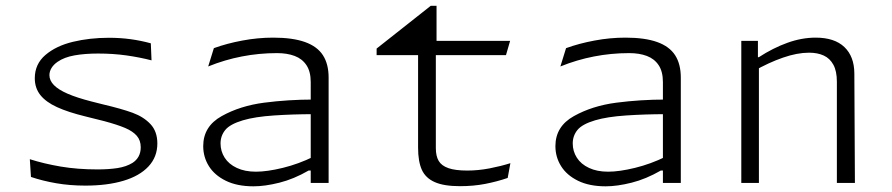

<svg xmlns="http://www.w3.org/2000/svg" viewBox="-20 -644 3140 676"><path d="M511 -491.5 513.5 -431.5Q473 -442 425.8 -448.8Q378.5 -455.5 325.5 -455.5Q278.5 -455.5 242.2 -449Q206 -442.5 183 -426.5Q169 -417 161.5 -404.8Q154 -392.5 154 -379.5Q154 -360.5 170 -344.2Q186 -328 218.2 -314Q250.5 -300 301 -287Q322 -282 342.5 -276.5Q408.5 -261 447.2 -246.8Q486 -232.5 510 -206.8Q534 -181 534 -139Q534 -91.5 502.8 -58Q471.5 -24.5 414.5 -7.5Q357.5 9.5 280.5 9.5Q226 9.5 178.2 1.2Q130.5 -7 89 -21L85 -83.5Q135 -67.5 194 -57.5Q253 -47.5 323.5 -47.5Q362.5 -47.5 393.5 -52.2Q424.5 -57 446.5 -70.5Q460.5 -79.5 468 -93.2Q475.5 -107 475.5 -125.5Q475.5 -150 461.5 -166Q447.5 -182 420.5 -193.5Q393.5 -205 347 -217.5Q314 -226 281 -234Q219.5 -249 180.8 -266.8Q142 -284.5 122.2 -309.2Q102.5 -334 102.5 -368.5Q102.5 -418.5 140 -450.5Q177.5 -482.5 236.8 -496.8Q296 -511 363.5 -511Q403.5 -511 440 -506Q476.5 -501 511 -491.5Z M1074 0V-355Q1074 -392 1059 -414.5Q1044 -437 1017.5 -447Q991 -457 955.5 -457Q892 -457 831.5 -445.2Q771 -433.5 713 -410L733 -474.5Q778.5 -491 833 -501.2Q887.5 -511.5 942 -511.5Q1010.5 -511.5 1053.8 -496Q1097 -480.5 1117 -449.5Q1137 -418.5 1137 -371V0ZM835.5 -220.5Q790 -207 773.2 -186.5Q756.5 -166 756.5 -139Q756.5 -111.5 771 -88.8Q785.5 -66 813.8 -52.8Q842 -39.5 881 -39.5Q920.5 -39.5 975.8 -53Q1031 -66.5 1084 -92.5L1088.5 -43.5H1066.5Q1014.5 -13.5 963.8 -0.8Q913 12 872.5 12Q815 12 775.2 -7.5Q735.5 -27 715.5 -59Q695.5 -91 695.5 -129.5Q695.5 -199 760.5 -235.2Q825.5 -271.5 910.2 -282.5Q995 -293.5 1084 -293.5V-242Q1012 -242 944.8 -237.5Q877.5 -233 835.5 -220.5Z M1514.5 -470.5V-122.5Q1514.5 -94.5 1524.5 -77.5Q1534.5 -60.5 1558.8 -52Q1583 -43.5 1625.5 -43.5Q1663.5 -43.5 1703.8 -51.2Q1744 -59 1777 -69.5L1767.5 -17.5Q1729.5 -4.5 1688.2 3.5Q1647 11.5 1599.5 11.5Q1543 11.5 1510.8 -2.8Q1478.5 -17 1465.2 -46.2Q1452 -75.5 1452 -124V-470.5ZM1776 -500 1761.5 -450H1306V-473L1496.5 -623.5H1517V-484.5L1468 -500Z M2314 0V-355Q2314 -392 2299 -414.5Q2284 -437 2257.5 -447Q2231 -457 2195.5 -457Q2132 -457 2071.5 -445.2Q2011 -433.5 1953 -410L1973 -474.5Q2018.5 -491 2073 -501.2Q2127.5 -511.5 2182 -511.5Q2250.5 -511.5 2293.8 -496Q2337 -480.5 2357 -449.5Q2377 -418.5 2377 -371V0ZM2075.5 -220.5Q2030 -207 2013.2 -186.5Q1996.5 -166 1996.5 -139Q1996.5 -111.5 2011 -88.8Q2025.5 -66 2053.8 -52.8Q2082 -39.5 2121 -39.5Q2160.5 -39.5 2215.8 -53Q2271 -66.5 2324 -92.5L2328.5 -43.5H2306.5Q2254.5 -13.5 2203.8 -0.8Q2153 12 2112.5 12Q2055 12 2015.2 -7.5Q1975.5 -27 1955.5 -59Q1935.5 -91 1935.5 -129.5Q1935.5 -199 2000.5 -235.2Q2065.5 -271.5 2150.2 -282.5Q2235 -293.5 2324 -293.5V-242Q2252 -242 2184.8 -237.5Q2117.5 -233 2075.5 -220.5Z M2652 0H2590V-500H2648.5V-438L2652 -431ZM2926.5 0V-356.5Q2926.5 -393.5 2914.2 -416Q2902 -438.5 2880.2 -448.5Q2858.5 -458.5 2828.5 -458.5Q2787 -458.5 2737 -441.2Q2687 -424 2631.5 -392.5V-442.5H2651.5Q2701.5 -475 2752 -493.2Q2802.5 -511.5 2852 -511.5Q2918 -511.5 2952.8 -478.5Q2987.5 -445.5 2988 -386L2990 0Z"/></svg>

Font: Monaspace Argon Var ExtraLight
Style: Regular
Weight: 200
Designer: Riley Cran and the Lettermatic Team
Version: Version 1.200 (Monaspace Argon Var)